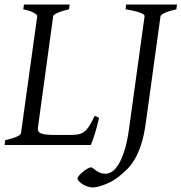

<svg xmlns="http://www.w3.org/2000/svg" viewBox="-20 -635 795 841"><path d="M414.1 -119.1Q404.3 -76.7 394.3 -45.4Q384.3 -14.2 377.9 0H0L2.9 -21Q33.7 -27.8 52.2 -35.9Q70.8 -43.9 71.8 -50.8L143.1 -564Q144 -569.8 128.9 -578.6Q113.8 -587.4 82 -594.2L85 -615.2H285.2L282.2 -594.2Q251.5 -587.4 232.9 -579.1Q214.4 -570.8 212.9 -564L146 -75.2Q145 -66.4 147.9 -60.3Q150.9 -54.2 159.9 -50.5Q168.9 -46.9 184.8 -45.4Q200.7 -43.9 225.1 -43.9H287.1Q307.6 -43.9 322 -46.4Q336.4 -48.8 348.1 -57.4Q359.9 -65.9 370.6 -82.5Q381.3 -99.1 395 -127.9ZM752.4 -594.2Q721.7 -587.4 703.1 -579.1Q684.6 -570.8 683.1 -564L619.1 -100.1Q611.3 -42 598.6 -3.2Q585.9 35.6 570.1 62.5Q554.2 89.4 535.6 107.4Q517.1 125.5 497.1 141.1Q483.9 151.4 468.5 159.7Q453.1 168 437.7 173.8Q422.4 179.7 409.2 182.9Q396 186 387.2 186Q373.5 186 361.3 181.4Q349.1 176.8 339.8 170.7Q330.6 164.6 325 158Q319.3 151.4 319.3 147Q319.3 142.1 326.4 133.8Q333.5 125.5 343 117.7Q352.5 109.9 362.5 104Q372.6 98.1 378.4 98.1Q383.3 98.1 388.4 102.5Q393.6 106.9 400.6 112.1Q407.7 117.2 418 121.6Q428.2 126 443.4 126Q455.1 126 469.2 117.7Q483.4 109.4 497.3 87.9Q511.2 66.4 523.7 29.3Q536.1 -7.8 544.4 -64.9L613.3 -564Q613.8 -566.9 610.6 -570.3Q607.4 -573.7 598.4 -577.6Q589.4 -581.5 573 -585.7Q556.6 -589.8 530.3 -594.2L532.2 -615.2H755.4Z"/></svg>

Font: Gentium Plus Eur
Style: Italic
Weight: 400
Italic angle: -8°
Designer: J. Victor Gaultney, Annie Olsen, Iska Routamaa, Becca Hirsbrunner
Foundry: SIL International
Version: Version 5.000